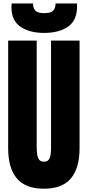

<svg xmlns="http://www.w3.org/2000/svg" viewBox="-20 -1097 514 1124"><path d="M236.8 7.8Q129.4 7.8 78.6 -52.5Q27.8 -112.8 27.8 -230V-859.4H194.8V-236.8Q194.8 -215.3 197.3 -195.6Q199.7 -175.8 208.5 -163.1Q217.3 -150.4 236.8 -150.4Q256.8 -150.4 265.6 -162.8Q274.4 -175.3 276.6 -195.3Q278.8 -215.3 278.8 -236.8V-859.4H445.8V-230Q445.8 -112.8 395 -52.5Q344.2 7.8 236.8 7.8ZM238.3 -904.3Q152.8 -904.3 99.9 -940.4Q46.9 -976.6 46.9 -1056.2Q46.9 -1066.4 48.3 -1076.7H173.3Q173.3 -1048.8 187.5 -1034.4Q201.7 -1020 239.3 -1020Q276.9 -1020 291 -1034.4Q305.2 -1048.8 305.2 -1076.7H430.2Q430.7 -1071.8 430.9 -1066.9Q431.2 -1062 431.2 -1059.6Q431.2 -978 378.7 -941.2Q326.2 -904.3 238.3 -904.3Z"/></svg>

Font: Anton SC
Style: Regular
Weight: 400
Designer: Vernon Adams
Foundry: Vernon Adams
Version: Version 2.116; ttfautohint (v1.8.4.7-5d5b)